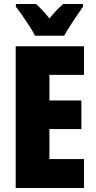

<svg xmlns="http://www.w3.org/2000/svg" viewBox="-20 -947 483 967"><path d="M403 0H59V-714H403V-570H229V-441H390V-297H229V-146H403ZM156 -767Q148 -785 130 -813Q112 -841 92.5 -869Q73 -897 60 -913V-927H161Q176 -914 193 -896Q210 -878 229 -854Q269 -903 299 -927H398V-913Q384 -894 366 -867Q348 -840 331 -813.5Q314 -787 303 -767Z"/></svg>

Font: Noto Sans Gujarati UI ExtraCondensed Black
Style: Regular
Weight: 900
Width: 2
Designer: Jelle Bosma - Monotype Design Team, Universal Thirst
Foundry: Monotype Imaging Inc.
Version: Version 2.106; ttfautohint (v1.8.4.7-5d5b)